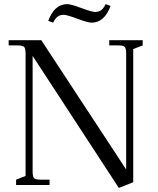

<svg xmlns="http://www.w3.org/2000/svg" viewBox="-20 -897 767 931"><path d="M22 -676.8V-702.1H180.2L591.8 -75.2V-637.2Q591.8 -662.1 585 -669.4Q578.1 -676.8 553.2 -676.8H509.8V-702.1H671.9V-676.8L626 -659.2V-13.2L556.2 14.2L138.2 -626V-65.9Q138.2 -40.5 145.3 -33.2Q152.3 -25.9 176.8 -25.9H220.2V0H58.1V-25.9L104 -43.9V-637.2Q104 -662.1 96.9 -669.4Q89.8 -676.8 64.9 -676.8ZM213.9 -795.9Q243.7 -877 306.2 -877Q323.2 -877 374.8 -857.9Q426.3 -838.9 440.9 -838.9Q459.5 -838.9 471.4 -848.4Q483.4 -857.9 492.2 -877L516.1 -868.2Q486.3 -787.1 423.8 -787.1Q406.7 -787.1 355.2 -806.2Q303.7 -825.2 289.1 -825.2Q270.5 -825.2 258.5 -815.7Q246.6 -806.2 237.8 -787.1Z"/></svg>

Font: Dihjauti S
Style: Regular
Weight: 400
Designer: T. Christopher White
Version: Version 3.0.0